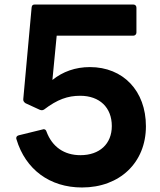

<svg xmlns="http://www.w3.org/2000/svg" viewBox="-20 -778 709 850"><path d="M343 52C510 52 626 -58 626 -219C626 -376 525 -481 378 -481C314 -481 258 -461 212 -424L231 -620H570C578 -620 584 -626 584 -634V-744C584 -753 578 -758 570 -758H134C126 -758 121 -755 120 -745L83 -339C82 -331 87 -325 93 -321L156 -292C159 -291 162 -290 165 -290C168 -290 172 -291 175 -293C234 -338 280 -354 335 -354C421 -354 475 -302 475 -220C475 -141 421 -91 336 -91C264 -91 211 -128 186 -195C184 -202 180 -206 173 -206L169 -205L63 -179C56 -177 52 -173 52 -167C52 -165 52 -163 53 -161C93 -28 200 52 343 52Z"/></svg>

Font: LINE Seed JP App_OTF Bold
Style: Regular
Weight: 700
Designer: LINE & Fontrix & Fontworks
Version: Version 1.009